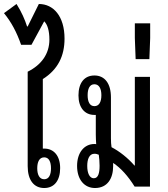

<svg xmlns="http://www.w3.org/2000/svg" viewBox="-43 -937 843 964"><path d="M281 -743C281 -856 225 -917 152 -917L96 -804H93C81 -841 66 -875 40 -917L-23 -871C14 -826 41 -775 63 -712H115L179 -830C195 -814 205 -784 205 -738C205 -667 165 -611 96 -577V-103C96 -33 127 7 179 7C230 7 259 -31 259 -93C259 -154 228 -191 179 -191C177 -191 174 -191 172 -191V-540C248 -588 281 -656 281 -743ZM179 -147C203 -147 213 -124 213 -92C213 -60 203 -37 179 -37C155 -37 144 -60 144 -92C144 -125 155 -147 179 -147Z M525 -102C525 -108 525 -113 525 -119C564 -93 600 -53 633 0H710V-551H634V-106H632C598 -145 557 -177 517 -198C515 -211 514 -225 514 -243V-448C514 -518 483 -558 431 -558C380 -558 351 -520 351 -458C351 -397 382 -360 431 -360C433 -360 436 -360 438 -360V-262C438 -244 439 -228 440 -213C437 -214 434 -214 431 -214C380 -214 344 -171 344 -104C344 -35 381 7 434 7C497 7 525 -42 525 -102ZM431 -404C407 -404 397 -427 397 -459C397 -491 407 -514 431 -514C455 -514 466 -491 466 -459C466 -426 455 -404 431 -404ZM428 -42C407 -42 395 -67 395 -104C395 -137 405 -165 431 -165C440 -165 446 -163 453 -160C455 -144 457 -125 457 -105C457 -70 451 -42 428 -42Z M638 -640H707L711 -746V-820H634V-746Z"/></svg>

Font: Noto Sans Thai Looped ExtraCondensed
Style: Regular
Weight: 400
Width: 2
Designer: Sasikarn Vongin, Ben Mitchell
Foundry: The Fontpad Ltd
Version: Version 1.001